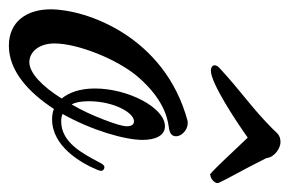

<svg xmlns="http://www.w3.org/2000/svg" viewBox="-166 -486 637 422"><g transform="rotate(90 152.0 -274.5)"><path d="M314 -171C315 -173 316 -177 316 -179C316 -183 312 -186 308 -186C304 -186 301 -182 298 -176C277 -136 253 -91 207 -91C201 -91 196 -92 191 -94C227 -158 248 -231 248 -270C248 -299 238 -319 218 -319C177 -319 135 -238 135 -165C135 -132 144 -108 157 -92C130 -49 101 -21 77 -21C55 -21 36 -42 36 -76C36 -128 71 -214 108 -258C164 -324 212 -326 223 -328C234 -330 240 -334 240 -344C240 -354 228 -369 211 -369H207C20 -319 -39 -145 -39 -68C-39 -14 -11 24 41 24C97 24 144 -20 180 -75C187 -72 195 -71 203 -71C261 -71 298 -132 314 -171ZM163 -152C163 -206 188 -251 207 -251C214 -251 218 -246 218 -235C218 -226 213 -210 204 -186C194 -160 183 -136 170 -114C165 -123 163 -136 163 -152ZM342 -438C334 -456 317 -484 288 -542C286 -561 265 -573 253 -573C237 -573 233 -565 224 -556C178 -510 143 -488 90 -439C86 -435 84 -432 84 -428C84 -424 88 -420 96 -420C123 -420 205 -474 243 -501C336 -402 323 -419 326 -419C332 -419 343 -427 343 -435C343 -436 342 -437 342 -438Z"/></g></svg>

Font: Mervale Script
Style: Regular
Weight: 400
Designer: Astigmatic (AOETI)
Foundry: Astigmatic (AOETI)
Version: Version 1.000